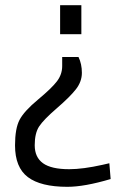

<svg xmlns="http://www.w3.org/2000/svg" viewBox="-20 -520 481 741"><path d="M38 41Q38 -24 55.5 -57.5Q73 -91 126.5 -135.5Q180 -180 200 -206.5Q220 -233 220 -265V-300H283Q296 -273 296 -239Q296 -205 273 -175.5Q250 -146 199 -102Q148 -58 131 -32Q114 -6 114 40.5Q114 87 146 110Q178 133 247 133Q300 133 376 116L402 110L407 171Q306 201 240 201Q137 201 87.5 163.5Q38 126 38 41ZM294 -500V-388H212V-500Z"/></svg>

Font: Titillium Web
Style: Regular
Weight: 400
Version: Version 1.001;PS 57.000;hotconv 1.0.70;makeotf.lib2.5.55311